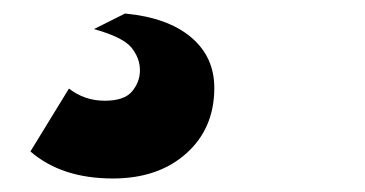

<svg xmlns="http://www.w3.org/2000/svg" viewBox="-20 -49 540 284"><path d="M119 -6 165 -29Q228 -23 262.5 6Q297 35 297 81Q297 141 255.5 178Q214 215 147 215Q71 215 25 175L82 82Q105 100 135 100Q164 100 175.5 86Q187 72 187 55Q187 37 174.5 21.5Q162 6 119 -6Z"/></svg>

Font: Prodigy Sans Black
Style: Italic
Weight: 900
Italic angle: -13°
Designer: Wei Huang
Foundry: Wei Huang
Version: Version 1.003; ttfautohint (v1.8.3)